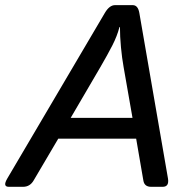

<svg xmlns="http://www.w3.org/2000/svg" viewBox="-38 -720 722 740"><path d="M-3.9 0Q-28.8 0 -9.8 -32.2L366.2 -670.4Q383.8 -700.2 405.3 -700.2H473.6Q493.7 -700.2 499 -670.4L609.4 -32.2Q614.7 0 588.9 0H544.4Q518.6 0 514.6 -23.9L486.8 -185.5H186.5L91.3 -23.9Q77.1 0 50.8 0ZM234.4 -265.6H472.7L438.5 -460.9Q432.1 -496.1 428.2 -537.8Q424.3 -579.6 424.3 -615.7H422.4Q413.6 -581.1 395 -544.9Q376.5 -508.8 348.6 -460.9Z"/></svg>

Font: Istok Web
Style: Italic
Weight: 400
Italic angle: -13°
Designer: Andrey V. Panov
Foundry: Andrey V. Panov
Version: Version 1.0.2g